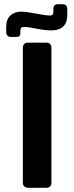

<svg xmlns="http://www.w3.org/2000/svg" viewBox="-20 -883 351 908"><path d="M111.1 5Q101.1 5 94.6 -1.5Q88.1 -8 88.1 -18V-658.2Q88.1 -668.2 94.6 -674.7Q101.1 -681.2 111.1 -681.2H200.1Q211.1 -681.2 217.1 -674.7Q223.1 -668.2 223.1 -658.2V-18Q223.1 -8 217.1 -1.5Q211.1 5 200.1 5ZM30.5 -708.2Q21.6 -708.2 15.5 -714.6Q9.4 -720.9 9.4 -731.2V-756.4Q9.4 -791.7 29.1 -809.8Q48.9 -827.9 81 -827.9Q88.4 -827.9 99.4 -826.9Q110.4 -825.9 124.4 -823.2L182.1 -813.2Q189.8 -812.2 199.1 -810.9Q208.4 -809.6 215.4 -809.6Q225.4 -809.6 228.9 -814.3Q232.5 -819 232.5 -828.1V-842Q232.5 -863.1 254.2 -863.1H277Q286.2 -863.1 292.2 -857.6Q298.1 -852 298.1 -838.9V-812.6Q298.1 -774.5 278.1 -756.8Q258.1 -739.1 221.7 -739.1Q211.5 -739.1 198.6 -740.4Q185.6 -741.7 172.7 -743.7L126.4 -752.1Q116 -754.1 107.9 -754.9Q99.7 -755.7 93.4 -755.7Q76.4 -755.7 76.4 -738.4V-726.2Q76.4 -708.2 57.1 -708.2Z"/></svg>

Font: Rubik Light
Style: Regular
Weight: 300
Designer: Hubert and Fischer
Foundry: Hubert and Fischer
Version: Version 2.300;gftools[0.9.30]